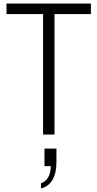

<svg xmlns="http://www.w3.org/2000/svg" viewBox="-20 -765 553 1092"><path d="M225 -685H17V-745H497V-685H290V0H225ZM269 180H233V80H301V157Q301 220 278.5 258Q256 296 213 307V277Q239 269 253.5 244.5Q268 220 269 180Z"/></svg>

Font: Eudoxus Sans Light
Style: Regular
Weight: 300
Designer: Stijn de Vries
Foundry: tokotype
Version: Version 2.005